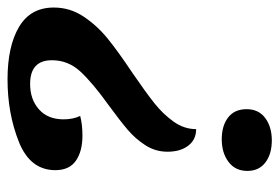

<svg xmlns="http://www.w3.org/2000/svg" viewBox="-136 -584 742 510"><g transform="rotate(-90 235.0 -329.0)"><path d="M296 -348Q245 -313 216 -290Q187 -267 167 -239Q147 -211 147 -179Q119 -179 103 -200Q87 -221 87 -255Q87 -287 104 -313.5Q121 -340 145 -360.5Q169 -381 210 -411Q270 -454 300 -486.5Q330 -519 330 -562Q330 -620 267 -620Q226 -620 199.5 -596.5Q173 -573 173 -531Q173 -506 182 -487Q159 -481 130 -481Q88 -481 63 -498.5Q38 -516 38 -553Q38 -620 113.5 -650Q189 -680 279 -680Q367 -680 418.5 -649.5Q470 -619 470 -557Q470 -514 446 -478Q422 -442 387.5 -414Q353 -386 296 -348ZM200 -45Q200 -13 176.5 4.5Q153 22 117 22Q81 22 58.5 5Q36 -12 36 -43Q36 -75 60 -93Q84 -111 120 -111Q156 -111 178 -94Q200 -77 200 -45Z"/></g></svg>

Font: Sansita Medium Italic
Style: Regular
Weight: 500
Italic angle: -11°
Designer: Pablo Cosgaya
Foundry: Omnibus-Type
Version: Version 1.006